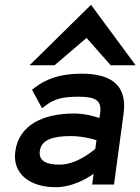

<svg xmlns="http://www.w3.org/2000/svg" viewBox="-20 -769 585 800"><path d="M207.2 -497 340.6 -611 441.2 -497H545.2L359.3 -749L103.2 -497ZM113.4 -395 155 -318 167.2 -327C206.4 -358 242.5 -366 307.5 -366C380.5 -366 404.2 -349 397.3 -298L394.4 -277C372.5 -285 333 -296 288 -296C165 -296 59.1 -252 43.7 -138C31.2 -46 102.5 11 212.5 11C278.5 11 338 -22 370.1 -45L364 0H455L495 -296C510.2 -408 450.5 -462 320.5 -462C227.5 -462 170.4 -439 122.4 -402ZM145.9 -140C152.4 -188 203.3 -202 275.3 -202C319.3 -202 362.8 -191 382 -185L377.1 -149C362.4 -136 297.2 -83 228.2 -83C169.2 -83 140.7 -101 145.9 -140Z"/></svg>

Font: Charger
Style: ExBdIt
Weight: 400
Designer: Jasper
Foundry: Cannot Into Space Fonts
Version: Version 0.99